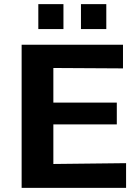

<svg xmlns="http://www.w3.org/2000/svg" viewBox="-20 -912 680 932"><path d="M166 -771V-892H288V-771ZM373 -771V-892H496V-771ZM85 0V-695H577V-580L239 -582V-414H547V-308H239V-116L592 -120V0Z"/></svg>

Font: Coval
Style: Heavy
Weight: 900
Foundry: Context Ltd
Version: Version 001.000